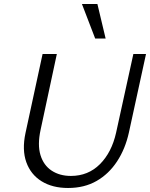

<svg xmlns="http://www.w3.org/2000/svg" viewBox="-20 -927 747 956"><path d="M319 9Q241 9 187 -24.5Q133 -58 111 -119.5Q89 -181 107 -265L192 -658H263L182 -280Q166 -206 181.5 -155Q197 -104 237 -77.5Q277 -51 333 -51Q419 -51 477.5 -109.5Q536 -168 558 -266L644 -658H707L622 -268Q604 -186 563 -123.5Q522 -61 461 -26Q400 9 319 9ZM454 -735 388 -907H465L506 -735Z"/></svg>

Font: Ysabeau Infant
Style: Italic
Weight: 400
Italic angle: -12°
Designer: Christian Thalmann (Catharsis Fonts)
Version: Version 2.001;gftools[0.9.30]; featfreeze: ss01,ss02,lnum